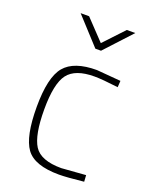

<svg xmlns="http://www.w3.org/2000/svg" viewBox="-139 -809 708 894"><g transform="rotate(20 214.5 -361.5)"><path d="M265 -477Q170 -477 133.5 -429Q97 -381 97 -253.5Q97 -126 130 -74.5Q163 -23 265 -23L385 -32L387 0Q303 9 265 9Q143 9 101.5 -48.5Q60 -106 60 -252.5Q60 -399 106 -454Q152 -509 265 -509L385 -499L383 -467Q303 -477 265 -477ZM224 -600 103 -732H145L239 -633L332 -732H374L252 -600Z"/></g></svg>

Font: Titillium Web[RUS by Daymarius]
Style: Regular
Weight: 200
Designer: Cyrillization by Daymarius
Foundry: Cyrillization by Daymarius
Version: Version 1.002 September 11, 2018